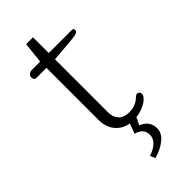

<svg xmlns="http://www.w3.org/2000/svg" viewBox="-254 -636 889 889"><g transform="rotate(-45 190.5 -192.0)"><path d="M171 181Q205 170 222.5 152Q240 134 240 113Q240 92 229.5 79Q219 66 193 58L211 9Q170 2 145 -28Q120 -58 120 -106V-446H52Q47 -446 43 -451Q39 -456 39 -463Q39 -474 46.5 -480.5Q54 -487 67 -487H120L131 -590H176V-487H328Q338 -487 338 -476Q338 -467 329.5 -463Q321 -459 303 -457L176 -446V-102Q176 -66 194.5 -47.5Q213 -29 245 -29Q267 -29 284 -35.5Q301 -42 316 -56Q325 -65 332 -65Q339 -65 343.5 -60.5Q348 -56 348 -47Q348 -40 341 -31Q334 -22 322 -14Q290 6 253 10L236 46Q285 66 285 114Q285 146 254.5 170.5Q224 195 181 206Z"/></g></svg>

Font: Maitree Light
Style: Regular
Weight: 300
Designer: CadsonDemak Team
Foundry: CadsonDemak
Version: Version 1.001